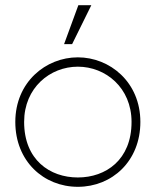

<svg xmlns="http://www.w3.org/2000/svg" viewBox="-20 -703 600 740"><path d="M280 -446C387 -446 487 -365 487 -233C487 -87 388 -19 280 -19C172 -19 73 -87 73 -233C73 -365 173 -446 280 -446ZM39 -233C39 -82 148 17 280 17C412 17 521 -82 521 -233C521 -387 403 -482 280 -482C157 -482 39 -387 39 -233ZM227 -533H258L332 -683H282Z"/></svg>

Font: Kreadon Extra Light
Style: Regular
Weight: 200
Designer: kohakuno
Foundry: StudioGnu
Version: Version 1.000;Glyphs 3.1.2 (3151)